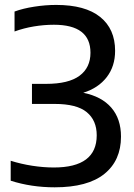

<svg xmlns="http://www.w3.org/2000/svg" viewBox="-20 -770 558 799"><path d="M207.5 9.5Q110.5 9.5 24.5 -18V-101Q67.5 -87.5 114.2 -80.2Q161 -73 204 -73Q382.5 -73 382.5 -207Q382.5 -269 341 -303.2Q299.5 -337.5 207.5 -337.5H113V-421H172Q265.5 -421 311 -454.8Q356.5 -488.5 356.5 -550.5Q356.5 -667 204.5 -667Q163 -667 121 -660Q79 -653 40.5 -639V-722Q76 -735 122.5 -742.2Q169 -749.5 214 -749.5Q334.5 -749.5 396.8 -699.5Q459 -649.5 459 -558.5Q459 -494 424 -448.8Q389 -403.5 326.5 -384Q403 -368.5 443.2 -322Q483.5 -275.5 483.5 -201.5Q483.5 -102 414.2 -46.2Q345 9.5 207.5 9.5Z"/></svg>

Font: Encode Sans Md
Style: Regular
Weight: 500
Designer: Multiple Designers
Foundry: Impallari Type
Version: Version 3.002; ttfautohint (v1.8.3) -l 8 -r 50 -G 200 -x 14 